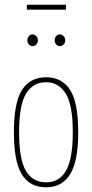

<svg xmlns="http://www.w3.org/2000/svg" viewBox="-20 -787 390 815"><path d="M176 8Q106 8 72.5 -47Q39 -102 39 -225Q39 -352 73.5 -405.5Q108 -459 176 -459Q243 -459 277.5 -405.5Q312 -352 312 -225Q312 -102 277.5 -47Q243 8 176 8ZM176 -13Q232 -13 260.5 -63Q289 -113 289 -226Q289 -343 258.5 -390.5Q228 -438 176 -438Q120 -438 90.5 -389.5Q61 -341 61 -226Q61 -112 89.5 -62.5Q118 -13 176 -13ZM118 -591Q109 -591 102.5 -598.5Q96 -606 96 -616Q96 -626 102.5 -633.5Q109 -641 118 -641Q126 -641 133.5 -634Q141 -627 141 -616Q141 -606 134 -598.5Q127 -591 118 -591ZM233 -591Q225 -591 218.5 -598.5Q212 -606 212 -616Q212 -626 218 -633.5Q224 -641 233 -641Q242 -641 249.5 -634Q257 -627 257 -616Q257 -606 250 -598.5Q243 -591 233 -591ZM94 -746V-767H260V-746Z"/></svg>

Font: Inconsolata ExtraCondensed ExtraLight
Style: Regular
Weight: 200
Width: 2
Monospace: yes
Designer: Raph Levien, Cyreal, Brenton Simpson
Foundry: Raph Levien, Cyreal, Google
Version: Version 3.001; ttfautohint (v1.8.2.53-6de2)